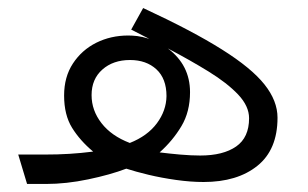

<svg xmlns="http://www.w3.org/2000/svg" viewBox="-20 -458 766 478"><path d="M25.4 -73.2H88.4Q125 -73.2 152.8 -75Q180.7 -76.7 211.9 -80.6Q179.2 -107.9 159.4 -139.9Q139.6 -171.9 139.6 -220.2Q139.6 -266.6 161.6 -300Q183.6 -333.5 219.7 -351.6Q255.9 -369.6 299.3 -369.6Q309.6 -369.6 321.8 -368.2Q334 -366.7 351.6 -361.3L306.6 -384.3L336.4 -438Q459.5 -380.9 532.7 -334.7Q606 -288.6 638.4 -247.8Q670.9 -207 670.9 -165Q670.9 -85.4 620.8 -45.2Q570.8 -4.9 486.8 -4.9Q454.6 -4.9 418.5 -10Q382.3 -15.1 349.6 -22.9Q316.9 -30.8 294.4 -38.1Q254.4 -22.9 199.7 -11.5Q145 0 94.2 0H47.4ZM397.9 -337.4Q453.1 -295.9 453.1 -228.5Q453.1 -179.7 431.6 -143.8Q410.2 -107.9 377.4 -78.6Q400.4 -75.7 428.2 -73.2Q456.1 -70.8 478.5 -70.8Q535.6 -70.8 567.9 -93.3Q600.1 -115.7 600.1 -163.6Q600.1 -193.8 572.8 -222.7Q545.4 -251.5 499.5 -279.8Q453.6 -308.1 397.9 -337.4ZM303.2 -102.1Q347.2 -119.6 370.6 -151.1Q394 -182.6 394.5 -218.8Q394.5 -262.2 369.4 -285.4Q344.2 -308.6 303.7 -308.6Q261.7 -308.6 234.9 -284.9Q208 -261.2 208 -221.2Q208 -183.1 232.7 -151.4Q257.3 -119.6 303.2 -102.1Z"/></svg>

Font: Vazir Light
Style: Light
Weight: 300
Designer: Saber Rastikerdar
Foundry: Saber Rastikerdar
Version: Version 30.0.0